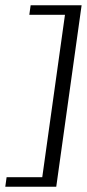

<svg xmlns="http://www.w3.org/2000/svg" viewBox="-21 -650 329 727"><path d="M-1 57 4 21H139L225 -594H90L95 -630H288L192 57Z"/></svg>

Font: Alumni Sans
Style: Italic
Weight: 400
Italic angle: -8°
Version: Version 1.016